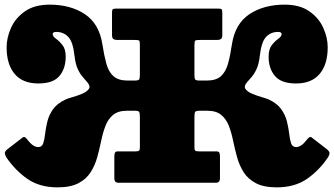

<svg xmlns="http://www.w3.org/2000/svg" viewBox="-20 -787 1440 827"><path d="M1392.5 -109Q1354.5 -52.5 1301.8 -16.2Q1249 20 1172.5 20Q1116 20 1082 2Q1048 -16 1029.5 -45.2Q1011 -74.5 1001.2 -109.8Q991.5 -145 984.2 -180.2Q977 -215.5 965.8 -244.8Q954.5 -274 933 -292Q911.5 -310 872.5 -310H840.5Q824 -310 820.8 -305.2Q817.5 -300.5 817.5 -284V-152Q817.5 -140.5 821.5 -137.8Q825.5 -135 837.5 -135H912Q922.5 -135 925 -129Q927.5 -123 927.5 -112V-19.5Q927.5 0 911 0H489Q472.5 0 472.5 -19.5V-112Q472.5 -123 475 -129Q477.5 -135 488 -135H562.5Q574.5 -135 578.5 -137.8Q582.5 -140.5 582.5 -152V-284Q582.5 -300.5 579.2 -305.2Q576 -310 559.5 -310H527.5Q488.5 -310 467 -292Q445.5 -274 434.2 -244.8Q423 -215.5 415.8 -180.2Q408.5 -145 398.8 -109.8Q389 -74.5 370.5 -45.2Q352 -16 318 2Q284 20 227.5 20Q151 20 98.5 -16.2Q46 -52.5 7.5 -109Q4 -114.5 1.2 -124.2Q-1.5 -134 13.5 -145.5L74.5 -192.5Q83 -199.5 88.2 -195.5Q93.5 -191.5 98 -185.5Q111 -168.5 122.5 -161Q134 -153.5 144 -153.5Q160.5 -153.5 166 -169.2Q171.5 -185 174.2 -209.8Q177 -234.5 183.8 -262.8Q190.5 -291 208.5 -316.5Q226.5 -342 263.5 -359Q272.5 -363 292.8 -368.8Q313 -374.5 333 -382.8Q353 -391 362 -403Q371 -415 357 -431.5Q348.5 -442 336.8 -455Q325 -468 315 -489.5Q305 -511 301 -546Q294.5 -607 274 -628.2Q253.5 -649.5 222.5 -649.5Q207 -649.5 207 -640Q207 -630 221 -620.2Q235 -610.5 249 -593Q263 -575.5 263 -543Q263 -492 236 -459.8Q209 -427.5 145 -427.5Q77.5 -427.5 43 -468.8Q8.5 -510 8.5 -583.5Q8.5 -624.5 27.5 -667Q46.5 -709.5 87.5 -738.2Q128.5 -767 194 -767Q284 -767 345.8 -725.8Q407.5 -684.5 421 -596Q428.5 -548 438 -513Q447.5 -478 468.5 -459Q489.5 -440 530 -440H559Q575 -440 578.8 -444.2Q582.5 -448.5 582.5 -464V-591.5Q582.5 -609 579.5 -612Q576.5 -615 559 -615H483.5Q474 -615 468.2 -619Q462.5 -623 462.5 -636V-733Q462.5 -744.5 466 -747.2Q469.5 -750 480.5 -750H919.5Q931 -750 934.2 -747.2Q937.5 -744.5 937.5 -733V-636Q937.5 -623 931.8 -619Q926 -615 916.5 -615H842Q824.5 -615 821 -612Q817.5 -609 817.5 -591V-464Q817.5 -448.5 821.2 -444.2Q825 -440 841 -440H870Q911 -440 931.8 -459Q952.5 -478 962.2 -513Q972 -548 979 -596Q992.5 -684.5 1054.2 -725.8Q1116 -767 1206 -767Q1271.5 -767 1312.5 -738.2Q1353.5 -709.5 1372.5 -667Q1391.5 -624.5 1391.5 -583.5Q1391.5 -510 1357 -468.8Q1322.5 -427.5 1255 -427.5Q1191.5 -427.5 1164.2 -459.8Q1137 -492 1137 -543Q1137 -575.5 1151 -593Q1165 -610.5 1179 -620.2Q1193 -630 1193 -640Q1193 -649.5 1177.5 -649.5Q1146.5 -649.5 1126.2 -628.2Q1106 -607 1099 -546Q1095 -511 1085 -489.5Q1075 -468 1063.5 -455Q1052 -442 1043 -431.5Q1029 -415 1038 -403Q1047 -391 1067 -382.8Q1087 -374.5 1107.2 -368.8Q1127.5 -363 1136.5 -359Q1173.5 -342 1191.5 -316.5Q1209.5 -291 1216.2 -262.8Q1223 -234.5 1225.8 -209.8Q1228.5 -185 1234 -169.2Q1239.5 -153.5 1256 -153.5Q1266 -153.5 1277.5 -161Q1289 -168.5 1302 -185.5Q1306.5 -191.5 1312 -195.5Q1317.5 -199.5 1325.5 -192.5L1386.5 -145.5Q1401.5 -134 1399 -124.2Q1396.5 -114.5 1392.5 -109Z"/></svg>

Font: Besley* Fatface
Style: Regular
Weight: 900
Designer: Owen Earl
Foundry: indestructible type*
Version: Version 3.000; ttfautohint (v1.8.3)